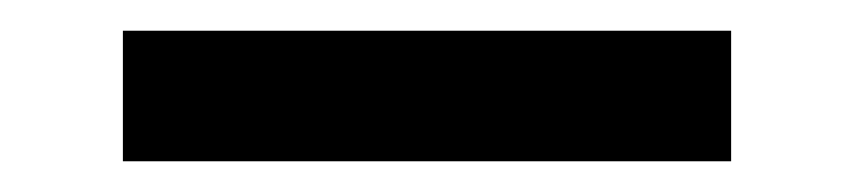

<svg xmlns="http://www.w3.org/2000/svg" viewBox="-20 -105 556 125"><path d="M456 -85V0H60V-85Z"/></svg>

Font: Placeholder Sans Medium
Style: Regular
Weight: 500
Designer: The Branx Europe S.L
Version: Version 1.006;Fontself Maker 3.5.7